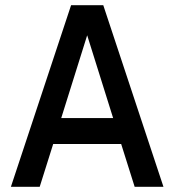

<svg xmlns="http://www.w3.org/2000/svg" viewBox="-20 -720 672 740"><path d="M22 0H133L185 -165H447L499 0H610L378 -700H254ZM216 -265 316 -584 416 -265Z"/></svg>

Font: Meta Space Medium
Style: Regular
Weight: 500
Designer: Meta Pool / Florian Karsten
Foundry: Meta Pool / Florian Karsten
Version: Version 2.000;Glyphs 3.1.1 (3137)